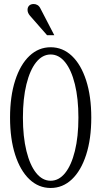

<svg xmlns="http://www.w3.org/2000/svg" viewBox="-20 -925 504 955"><path d="M232 10Q172 10 126.5 -33Q81 -76 55.5 -155Q30 -234 30 -340Q30 -446 55.5 -525Q81 -604 126.5 -647Q172 -690 232 -690Q292 -690 337.5 -647Q383 -604 408.5 -525Q434 -446 434 -340Q434 -234 408.5 -155Q383 -76 337.5 -33Q292 10 232 10ZM232 -26Q273 -26 304 -64.5Q335 -103 352.5 -174Q370 -245 370 -340Q370 -435 352.5 -506Q335 -577 304 -615.5Q273 -654 232 -654Q191 -654 160 -615.5Q129 -577 111.5 -506Q94 -435 94 -340Q94 -245 111.5 -174Q129 -103 160 -64.5Q191 -26 232 -26ZM129 -847Q117 -861 117 -876Q117 -889 125 -897Q133 -905 148 -905Q158 -905 167 -899.5Q176 -894 182 -881L250 -750H214Z"/></svg>

Font: Margherita Variable
Style: Regular
Weight: 400
Designer: James Puckett
Foundry: Dunwich Type Founders
Version: Version 1.008